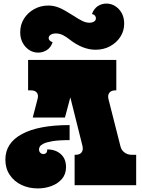

<svg xmlns="http://www.w3.org/2000/svg" viewBox="-20 -1035 791 1073"><path d="M630 -700V-530H624Q602 -530 591.5 -517Q581 -504 586 -482L653 -218Q658 -196 675.5 -183Q693 -170 715 -170H741V0H397V-170H403Q426 -170 436 -183.5Q446 -197 441 -219L373 -491L343 -378H163L190 -482Q196 -504 186 -517Q176 -530 153 -530H137V-700ZM191 18Q141 18 100 -1.5Q59 -21 34.5 -57.5Q10 -94 10 -143Q10 -236 103 -286Q196 -336 369 -336V-252Q308 -252 273 -246Q238 -240 222 -231.5Q206 -223 202 -214.5Q198 -206 198 -201Q198 -188 205.5 -181Q213 -174 223 -174Q231 -174 237.5 -179.5Q244 -185 244 -200Q290 -200 319.5 -174Q349 -148 349 -101Q349 -62 326.5 -35.5Q304 -9 268 4.5Q232 18 191 18ZM250 -1004Q282 -1004 311.5 -991.5Q341 -979 389 -948Q421 -927 441 -917.5Q461 -908 479 -908Q495 -908 505.5 -914.5Q516 -921 516 -933Q516 -940 511.5 -946.5Q507 -953 494 -957Q505 -987 527 -1001Q549 -1015 574 -1015Q615 -1015 644.5 -983.5Q674 -952 674 -903Q674 -862 652.5 -829Q631 -796 595 -776.5Q559 -757 514 -757Q442 -757 368 -815Q352 -828 333 -838Q314 -848 292 -848Q275 -848 263.5 -841Q252 -834 252 -822Q252 -816 256.5 -810Q261 -804 274 -799Q264 -769 241.5 -755Q219 -741 194 -741Q152 -741 122.5 -773.5Q93 -806 93 -855Q93 -897 114 -930.5Q135 -964 171 -984Q207 -1004 250 -1004Z"/></svg>

Font: Exile
Style: Regular
Weight: 400
Designer: Bartłomiej Rózga @rozgatype
Version: Version 1.000; ttfautohint (v1.8.4.7-5d5b)